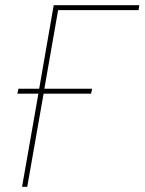

<svg xmlns="http://www.w3.org/2000/svg" viewBox="-20 -720 557 740"><path d="M65 0H85L148 -359H331L335 -378H151L204 -681H514L517 -700H187L131 -378H51L47 -359H128Z"/></svg>

Font: Fixel Text 20240404 Thin
Style: Italic
Weight: 100
Width: 4
Italic angle: -10°
Designer: AlfaBravo + MacPaw
Foundry: Kyrylo Tkachov, Marchela Mozhyna, Serhii Makarenko, Maria Weinstein, Zakhar Kryvoshyya
Version: Version 1.211;Glyphs 3.2 (3225)